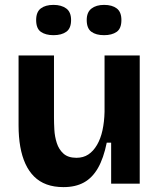

<svg xmlns="http://www.w3.org/2000/svg" viewBox="-20 -752 656 786"><path d="M240 14Q201 14 171 3Q141 -8 119.5 -29.5Q98 -51 84 -81.5Q70 -112 63 -151.5Q56 -191 56 -239V-525H201V-271Q201 -249 202.5 -221Q204 -193 212.5 -166.5Q221 -140 240 -123Q259 -106 293 -106Q321 -106 341.5 -119.5Q362 -133 377 -158.5Q392 -184 399.5 -218.5Q407 -253 408 -294V-525H552V-217V0H435V-168H417Q404 -104 381 -64Q358 -24 323.5 -5Q289 14 240 14ZM406 -608Q373 -608 354 -622Q335 -636 335 -670Q335 -702 354.5 -717Q374 -732 406 -732Q439 -732 458 -717.5Q477 -703 477 -670Q477 -635 457.5 -621.5Q438 -608 406 -608ZM199 -608Q167 -608 147.5 -621.5Q128 -635 128 -670Q128 -703 147 -717.5Q166 -732 199 -732Q231 -732 251 -717.5Q271 -703 271 -670Q271 -636 251.5 -622Q232 -608 199 -608Z"/></svg>

Font: Bricolage Grotesque 48pt Condensed ExtraBold
Style: Bold
Weight: 700
Version: Version 1.000;gftools[0.9.30]